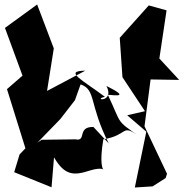

<svg xmlns="http://www.w3.org/2000/svg" viewBox="-20 -791 822 853"><path d="M219 -576 145 -771 2 -667C28 -596 54 -526 80 -455L11 -395L93 -132L67 -105L43 -26L209 41L220 -92C268 -9 310 -11 378 -33C496 -70 404 40 439 -172C555 -191 515 -246 603 -182C491 -261 524 -233 459 -370C497 -367 556 -358 453 -409C491 -333 387 -347 446 -361C348 -435 260 -476 359 -477L189 -387ZM716 0 722 -19 622 -230 649 -438 776 -436 688 -531 720 -745 641 -767 512 -623 524 -448 624 -297 545 -279 630 -206 579 42 658 37ZM395 -227C320 -228 367 -161 315 -172L165 -170L146 -157L248 -262L313 -346L338 -416C408 -392 374 -330 463 -154Z"/></svg>

Font: Asimov Silicon
Style: Regular
Weight: 400
Designer: Google
Version: Version 2.000980; 2014